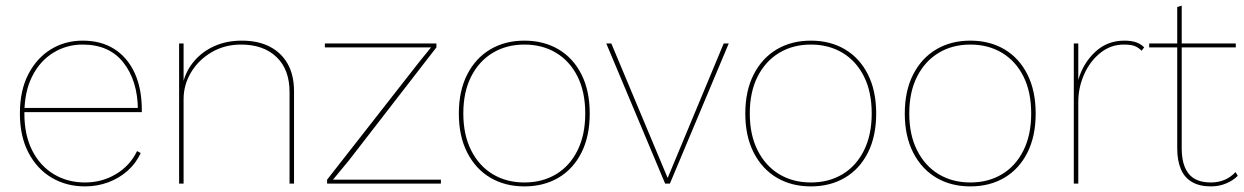

<svg xmlns="http://www.w3.org/2000/svg" viewBox="-20 -655 4438 685"><path d="M283 10Q217 10 164.5 -21Q112 -52 81.5 -110.5Q51 -169 51 -250Q51 -332 81 -390Q111 -448 161.5 -479Q212 -510 275 -510Q341 -510 388 -480Q435 -450 460.5 -394.5Q486 -339 486 -262Q486 -261 486 -259Q486 -257 486 -255H59V-270H479L472 -264Q471 -367 420.5 -431.5Q370 -496 275 -496Q217 -496 169.5 -466.5Q122 -437 94.5 -382Q67 -327 67 -250Q67 -173 95 -118Q123 -63 172 -33.5Q221 -4 283 -4Q344 -4 394 -34Q444 -64 469 -116L482 -109Q465 -72 435 -45.5Q405 -19 366 -4.5Q327 10 283 10Z M619 0V-500H635V-360L634 -363Q645 -405 674 -438.5Q703 -472 746 -491Q789 -510 843 -510Q901 -510 942.5 -488.5Q984 -467 1006.5 -427Q1029 -387 1029 -329V0H1013V-327Q1013 -407 966.5 -451.5Q920 -496 840 -496Q782 -496 735.5 -469Q689 -442 662 -397.5Q635 -353 635 -301V0Z M1147 0V-14L1478 -437L1518 -486H1450H1139V-500H1537V-486L1225 -83L1168 -14H1250H1553V0Z M1851 -510Q1920 -510 1972.5 -479Q2025 -448 2054.5 -389.5Q2084 -331 2084 -250Q2084 -169 2054.5 -110.5Q2025 -52 1972.5 -21Q1920 10 1851 10Q1782 10 1729.5 -21Q1677 -52 1647 -110.5Q1617 -169 1617 -250Q1617 -331 1647 -389.5Q1677 -448 1729.5 -479Q1782 -510 1851 -510ZM1851 -496Q1787 -496 1738 -466.5Q1689 -437 1661 -382Q1633 -327 1633 -250Q1633 -174 1661 -118.5Q1689 -63 1738 -33.5Q1787 -4 1851 -4Q1915 -4 1964 -33.5Q2013 -63 2040.5 -118.5Q2068 -174 2068 -250Q2068 -327 2040.5 -382Q2013 -437 1964 -466.5Q1915 -496 1851 -496Z M2562 -500H2580L2370 0H2353L2143 -500H2161L2362 -20Z M2873 -510Q2942 -510 2994.5 -479Q3047 -448 3076.5 -389.5Q3106 -331 3106 -250Q3106 -169 3076.5 -110.5Q3047 -52 2994.5 -21Q2942 10 2873 10Q2804 10 2751.5 -21Q2699 -52 2669 -110.5Q2639 -169 2639 -250Q2639 -331 2669 -389.5Q2699 -448 2751.5 -479Q2804 -510 2873 -510ZM2873 -496Q2809 -496 2760 -466.5Q2711 -437 2683 -382Q2655 -327 2655 -250Q2655 -174 2683 -118.5Q2711 -63 2760 -33.5Q2809 -4 2873 -4Q2937 -4 2986 -33.5Q3035 -63 3062.5 -118.5Q3090 -174 3090 -250Q3090 -327 3062.5 -382Q3035 -437 2986 -466.5Q2937 -496 2873 -496Z M3442 -510Q3511 -510 3563.5 -479Q3616 -448 3645.5 -389.5Q3675 -331 3675 -250Q3675 -169 3645.5 -110.5Q3616 -52 3563.5 -21Q3511 10 3442 10Q3373 10 3320.5 -21Q3268 -52 3238 -110.5Q3208 -169 3208 -250Q3208 -331 3238 -389.5Q3268 -448 3320.5 -479Q3373 -510 3442 -510ZM3442 -496Q3378 -496 3329 -466.5Q3280 -437 3252 -382Q3224 -327 3224 -250Q3224 -174 3252 -118.5Q3280 -63 3329 -33.5Q3378 -4 3442 -4Q3506 -4 3555 -33.5Q3604 -63 3631.5 -118.5Q3659 -174 3659 -250Q3659 -327 3631.5 -382Q3604 -437 3555 -466.5Q3506 -496 3442 -496Z M3811 0V-500H3827V-370Q3844 -429 3887 -469.5Q3930 -510 3991 -510Q4018 -510 4035 -503.5Q4052 -497 4062 -486L4053 -474Q4043 -484 4030 -490Q4017 -496 3989 -496Q3943 -496 3906 -466.5Q3869 -437 3848 -390Q3827 -343 3827 -291V0Z M4196 -635V-126Q4196 -66 4221 -35Q4246 -4 4300 -4Q4326 -4 4348 -13Q4370 -22 4388 -41L4396 -28Q4381 -12 4355.5 -1Q4330 10 4300 10Q4260 10 4233 -5.5Q4206 -21 4193 -51.5Q4180 -82 4180 -126V-630ZM4389 -500V-486H4080V-500Z"/></svg>

Font: Work Sans Thin
Style: Regular
Weight: 250
Designer: Wei Huang
Foundry: Wei Huang
Version: Version 2.012